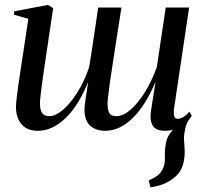

<svg xmlns="http://www.w3.org/2000/svg" viewBox="-20 -534 842 800"><path d="M607 246.5 599.5 218Q621.5 208.5 635.5 198Q649.5 187.5 657.5 171Q668 151.5 667 123Q666 94.5 670.5 67.5Q674 40.5 689.2 21.2Q704.5 2 715 -12L773.5 -44Q757.5 -24 752 0.8Q746.5 25.5 746.5 45Q747 58.5 748.5 74Q750 89.5 749.5 103.5Q749 136 738.5 163.2Q728 190.5 700.5 210.5Q682.5 224 660.8 232.8Q639 241.5 607 246.5ZM168 -275Q166 -259.5 162.2 -235Q158.5 -210.5 155 -184Q151.5 -157.5 149 -135.8Q146.5 -114 146.5 -104Q146.5 -77 155.2 -63.5Q164 -50 186.5 -50Q211.5 -50 242.2 -76.2Q273 -102.5 302.2 -148.8Q331.5 -195 351.5 -254.5Q355.5 -277 359.2 -302.2Q363 -327.5 366.5 -350.5Q370 -374 374 -400.8Q378 -427.5 382 -454Q386 -480.5 389 -502.5H486Q475 -433 466 -374.8Q457 -316.5 449.8 -270Q442.5 -223.5 437.8 -189.2Q433 -155 430.5 -133Q428 -111 428 -102Q428 -77 435.2 -63.5Q442.5 -50 464.5 -50Q492.5 -50 523 -76Q553.5 -102 582.5 -148Q611.5 -194 633.5 -254.5L670.5 -502.5H768L704.5 -77Q703 -59 706.2 -49Q709.5 -39 720.5 -39Q731 -39 743.5 -46.2Q756 -53.5 769 -68.5L779 -51Q768.5 -35 752.2 -20.8Q736 -6.5 714.2 2.2Q692.5 11 666 11Q630.5 11 616.8 -10.2Q603 -31.5 609 -71.5L628 -193Q608 -145.5 584.5 -107.8Q561 -70 534.2 -43.2Q507.5 -16.5 478.2 -2.8Q449 11 418 11Q390 11 369 -0.5Q348 -12 338.2 -37.2Q328.5 -62.5 334 -103L347.5 -193.5Q329 -147 306 -109.2Q283 -71.5 256 -44.8Q229 -18 199.5 -3.5Q170 11 137.5 11Q107.5 11 87.5 -1.2Q67.5 -13.5 57 -36Q46.5 -58.5 46.5 -89Q46.5 -100.5 49.5 -126.2Q52.5 -152 56.8 -182Q61 -212 65 -237.2Q69 -262.5 70.5 -273L98 -455.5L37.5 -473L39.5 -487L180 -513.5L201.5 -500Z"/></svg>

Font: Merriweather 144pt
Style: Italic
Weight: 400
Italic angle: -7.8°
Version: Version 2.101